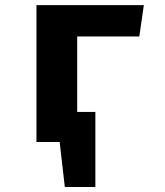

<svg xmlns="http://www.w3.org/2000/svg" viewBox="-20 -565 655 764"><path d="M359.5 -119.5V179H237.9L217.4 0H125.1V-544.6H552.3L534.4 -420H287.2V-119.5Z"/></svg>

Font: FiraCode Nerd Font
Style: Bold
Weight: 700
Designer: Carrois Corporate, Edenspiekermann AG, Nikita Prokopov
Foundry: Carrois Corporate, Edenspiekermann AG, Nikita Prokopov
Version: Version 6.002;Nerd Fonts 2.1.0